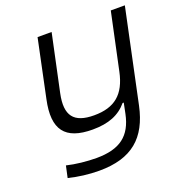

<svg xmlns="http://www.w3.org/2000/svg" viewBox="-128 -609 868 924"><g transform="rotate(-20 306.0 -147.0)"><path d="M511 -23 612 -500H540L478 -209C455 -100 398 -53 293 -53C189 -53 152 -100 175 -209L237 -500H165L103 -205C71 -57 122 9 263 9C345 9 401 -14 441 -62H447L436 -8C414 97 354 144 233 144C185 144 127 138 82 127L69 187C118 199 171 206 225 206C392 206 478 131 511 -23Z"/></g></svg>

Font: LT Wave Text Light Italic
Style: Regular
Weight: 300
Designer: Daniel Lyons
Version: Version 2.5 (Glyphs App)